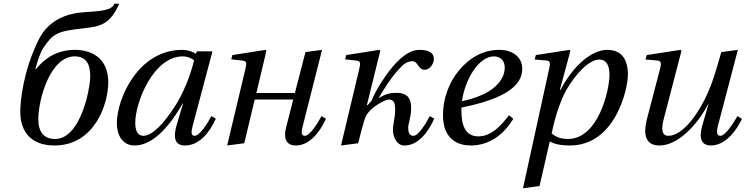

<svg xmlns="http://www.w3.org/2000/svg" viewBox="-20 -770 4008 1032"><path d="M89 -169C89 -62 147 12 273 12C490 12 562 -214 562 -327C562 -465 464 -502 383 -502C287 -502 220 -457 174 -399L170 -400C183 -444 197 -490 213 -513C267 -591 285 -602 438 -619C518 -628 572 -639 621 -750H595C579 -715 536 -711 428 -704C269 -693 209 -601 186 -553C103 -383 89 -223 89 -169ZM186 -129C186 -237 250 -467 382 -467C443 -467 465 -424 465 -362C465 -291 413 -23 276 -23C218 -23 186 -58 186 -129Z M608 -107C608 -47 636 12 704 12C811 12 904 -112 962 -214H964L930 -100C909 -29 920 12 974 12C1050 12 1106 -56 1140 -132L1116 -146C1098 -111 1054 -40 1026 -40C1006 -40 1007 -63 1016 -95L1122 -494H1038L1033 -481C1016 -493 987 -502 960 -502C722 -502 608 -239 608 -107ZM707 -110C707 -220 805 -467 962 -467C986 -467 1008 -459 1023 -445C1005 -371 969 -272 916 -192C860 -107 799 -40 751 -40C718 -40 707 -71 707 -110Z M1201 12 1293 0 1349 -235H1556L1518 -86C1503 -29 1516 12 1570 12C1642 12 1698 -56 1732 -132L1708 -146C1690 -111 1646 -40 1618 -40C1598 -40 1599 -63 1608 -95L1711 -502L1622 -490L1565 -270H1358L1412 -497L1407 -502L1229 -474L1223 -451L1278 -445C1308 -442 1307 -434 1298 -395Z M1813 12 1905 0 1911 -23C1915 -39 1936 -126 1948 -148C1973 -195 2050 -235 2070 -235C2100 -235 2104 -211 2104 -180C2104 -137 2092 -103 2092 -73C2092 -35 2111 12 2154 12C2226 12 2280 -56 2314 -132L2290 -146C2272 -111 2230 -40 2202 -40C2179 -40 2174 -61 2174 -85C2174 -104 2190 -144 2190 -188C2190 -236 2175 -271 2110 -271C2076 -271 2049 -264 2017 -243V-246C2043 -290 2085 -360 2139 -414C2153 -428 2173 -441 2197 -441C2227 -441 2227 -395 2263 -395C2291 -395 2312 -428 2312 -453C2312 -485 2287 -502 2235 -502C2204 -502 2164 -489 2110 -433C2058 -379 1996 -280 1977 -228L1956 -205H1952L2024 -497L2019 -502L1841 -474L1835 -451L1890 -445C1920 -442 1919 -434 1910 -395Z M2361 -152C2361 -12 2452 12 2510 12C2583 12 2671 -20 2739 -131L2716 -151C2680 -104 2626 -37 2551 -37C2481 -37 2460 -97 2460 -176C2460 -181 2460 -185 2461 -192C2629 -226 2702 -266 2745 -306C2780 -341 2787 -374 2787 -402C2787 -455 2745 -502 2663 -502C2573 -502 2499 -456 2444 -388C2391 -323 2361 -236 2361 -152ZM2463 -226C2480 -347 2555 -467 2635 -467C2670 -467 2693 -443 2693 -408C2693 -338 2632 -262 2463 -226Z M2791 242 2880 230 2935 -10C2956 3 2991 12 3043 12C3288 12 3355 -292 3355 -368C3355 -455 3318 -502 3244 -502C3167 -502 3068 -429 2992 -286H2989L3046 -497L3041 -502L2860 -474L2854 -450L2916 -445C2940 -443 2938 -427 2931 -397ZM2945 -53C2958 -117 2986 -219 3024 -286C3072 -370 3145 -450 3202 -450C3238 -450 3256 -420 3256 -367C3256 -288 3197 -23 3033 -23C2994 -23 2967 -34 2945 -53Z M3450 -450 3512 -445C3536 -443 3535 -428 3527 -397L3458 -133C3437 -53 3445 12 3525 12C3621 12 3726 -94 3786 -210H3788L3755 -96C3736 -29 3748 12 3801 12C3873 12 3933 -57 3968 -131L3944 -146C3924 -112 3880 -40 3852 -40C3831 -40 3831 -63 3839 -94L3946 -502L3857 -490C3828 -388 3812 -335 3786 -274C3742 -173 3655 -40 3572 -40C3540 -40 3532 -70 3547 -128L3643 -497L3638 -502L3456 -474Z"/></svg>

Font: Heuristica
Style: Italic
Weight: 400
Italic angle: -13°
Version: Version 1.0.1